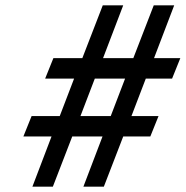

<svg xmlns="http://www.w3.org/2000/svg" viewBox="-20 -713 699 723"><path d="M179 -10 252 -199H366L294 -10H371L444 -199H546L577 -276H475L529 -417H628L659 -494H560L636 -693H559L482 -494H368L444 -693H367L290 -494H181L150 -417H259L205 -276H99L68 -199H174L102 -10ZM451 -417 397 -276H283L337 -417Z"/></svg>

Font: Bluebird
Style: LiObl
Weight: 300
Designer: Jasper
Foundry: Cannot Into Space Fonts
Version: Version 0.98